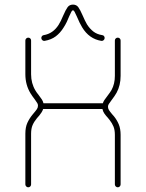

<svg xmlns="http://www.w3.org/2000/svg" viewBox="-20 -795 621 817"><path d="M100.1 2Q95.2 2 91.6 -1.7Q87.9 -5.4 87.9 -10.3V-226.1Q87.9 -253.4 96.4 -272.2Q105 -291 118.7 -307.6Q132.8 -324.2 137.2 -330.8Q141.6 -337.4 141.6 -345.7Q141.6 -351.1 138.7 -356.2Q135.7 -361.3 127.9 -372.1Q117.7 -385.3 110.4 -397Q87.9 -433.6 87.9 -479V-622.6Q87.9 -627.9 91.6 -631.3Q95.2 -634.8 100.1 -634.8Q105.5 -634.8 108.9 -631.3Q112.3 -627.9 112.3 -622.6V-479Q112.3 -440.4 130.9 -409.7Q135.7 -401.4 144.5 -390.6Q153.3 -379.4 158.2 -371.6Q163.1 -363.8 165 -355.5H417.5Q419.9 -362.8 424.3 -369.4Q428.7 -376 437 -386.7Q449.7 -403.3 454.6 -412.1Q468.8 -438 468.8 -472.2V-622.6Q468.8 -627.9 472.4 -631.3Q476.1 -634.8 481 -634.8Q486.3 -634.8 489.7 -631.3Q493.2 -627.9 493.2 -622.6V-472.2Q493.2 -431.6 476.1 -400.4Q468.8 -387.2 454.6 -368.7Q446.3 -357.9 442.9 -352.3Q439.5 -346.7 439.5 -340.8Q439.5 -333.5 443.4 -327.1Q447.3 -320.8 457 -309.1L464.8 -300.3Q477.5 -284.7 485.4 -265.9Q493.2 -247.1 493.2 -221.2V-10.3Q493.2 -5.4 489.7 -1.7Q486.3 2 481 2Q476.1 2 472.4 -1.7Q468.8 -5.4 468.8 -10.3V-221.2Q468.8 -242.2 462.9 -256.6Q457 -271 446.3 -284.7L439.5 -293Q429.7 -303.7 423.8 -312.3Q418 -320.8 416 -331.1H163.6Q161.1 -323.7 157.2 -317.4Q153.3 -311 147.9 -304.4Q142.6 -297.9 137.2 -292Q125 -277.3 118.7 -262.7Q112.3 -248 112.3 -226.1V-10.3Q112.3 -5.4 108.9 -1.7Q105.5 2 100.1 2ZM425.3 -633.3Q425.3 -627.9 420.9 -624Q416.5 -620.1 411.1 -621.1Q359.4 -629.4 329.6 -678.7Q319.3 -695.3 306.6 -725.6Q300.3 -739.7 297.1 -745.4Q293.9 -751 290.5 -751Q287.1 -751 283.9 -745.4Q280.8 -739.7 274.9 -726.6Q270.5 -715.3 264.2 -701.9Q257.8 -688.5 250 -676.8Q236.3 -654.8 217.3 -640.4Q198.2 -626 169.9 -621.1Q164.6 -620.1 160.2 -624Q155.8 -627.9 155.8 -633.3Q155.8 -637.7 158.7 -641.4Q161.6 -645 166 -645.5Q205.6 -651.9 229.5 -689.5Q238.3 -703.1 249.5 -730Q259.8 -753.9 267.8 -764.6Q275.9 -775.4 290.5 -775.4Q305.2 -775.4 313.2 -764.4Q321.3 -753.4 332 -728.5Q341.8 -705.6 350.1 -691.4Q361.8 -672.9 377.2 -660.9Q392.6 -648.9 415 -645.5Q419.9 -645 422.6 -641.4Q425.3 -637.7 425.3 -633.3Z"/></svg>

Font: Velvelyne Light
Style: Regular
Weight: 200
Designer: Manon Van der Borght et Mariel Nils
Foundry: Velvetyne
Version: Version 1.070